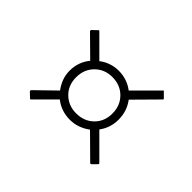

<svg xmlns="http://www.w3.org/2000/svg" viewBox="-77 -672 684 684"><g transform="rotate(-45 264.5 -330.0)"><path d="M99 -152 81 -170Q80 -172 80 -173Q80 -174 81 -175L165 -260Q153 -276 146 -295Q139 -314 139 -336Q139 -357 145.5 -376.5Q152 -396 165 -412L92 -485Q91 -486 91 -487.5Q91 -489 92 -489L110 -508Q112 -509 113 -509Q114 -509 116 -508L188 -434Q204 -446 222.5 -453Q241 -460 262 -460Q306 -460 339 -433L413 -508Q415 -509 416 -509Q417 -509 419 -508L437 -489Q438 -489 438 -487.5Q438 -486 437 -485L361 -409Q373 -394 379.5 -375Q386 -356 386 -336Q386 -294 361 -261L447 -175Q449 -174 449 -173Q449 -172 447 -170L429 -152Q428 -151 427 -151Q426 -151 425 -152L338 -238Q305 -213 262 -213Q221 -213 189 -237L104 -152Q103 -151 101.5 -151Q100 -151 99 -152ZM171 -336Q171 -296 196.5 -270Q222 -244 262 -244Q302 -244 328 -270Q354 -296 354 -336Q354 -375 328 -401Q302 -427 262 -427Q222 -427 196.5 -401Q171 -375 171 -336Z"/></g></svg>

Font: Glory Thin
Style: Regular
Weight: 100
Designer: Robert Leuschke
Foundry: Robert Leuschke
Version: Version 1.011